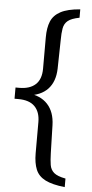

<svg xmlns="http://www.w3.org/2000/svg" viewBox="-62 -772 479 1005"><g transform="rotate(5 178.0 -270.0)"><path d="M16 -259V-300H36Q91 -300 121 -327.5Q151 -355 151 -411V-575Q151 -626 165 -659.5Q179 -693 215.5 -712.5Q252 -732 318 -737V-693Q276 -685 257.5 -670Q239 -655 234.5 -629.5Q230 -604 230 -568L227 -417Q225 -349 188.5 -310Q152 -271 81 -264ZM318 197Q252 190 215.5 171.5Q179 153 165 119Q151 85 151 34V-130Q151 -183 122.5 -212Q94 -241 36 -241H16V-282L82 -276Q150 -270 187 -230Q224 -190 226 -121L230 27Q231 63 235 88Q239 113 257 128.5Q275 144 318 152Z"/></g></svg>

Font: Piazzolla 24pt Medium
Style: Regular
Weight: 500
Designer: Juan Pablo del Peral
Foundry: Huerta Tipografica
Version: Version 2.005